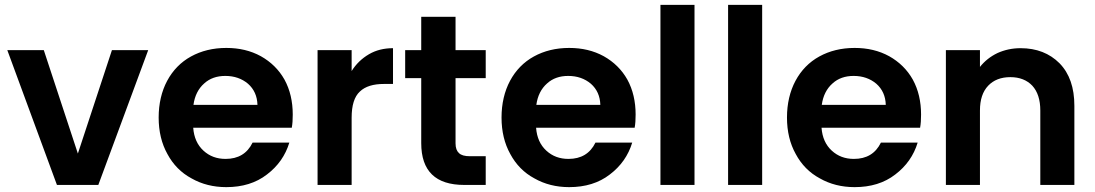

<svg xmlns="http://www.w3.org/2000/svg" viewBox="-20 -760 4499 789"><path d="M160 -554C160 -554 10 -554 10 -554C10 -554 214 0 214 0C214 0 384 0 384 0C384 0 589 -554 589 -554C589 -554 440 -554 440 -554C440 -554 300 -129 300 -129C300 -129 160 -554 160 -554Z M1183 -289C1183 -289 1183 -289 1183 -289C1183 -343 1172 -391 1149 -433C1126 -474 1093 -506 1052 -529C1010 -552 963 -563 910 -563C910 -563 910 -563 910 -563C855 -563 807 -551 765 -528C723 -505 690 -471 667 -428C644 -385 632 -334 632 -277C632 -277 632 -277 632 -277C632 -220 644 -170 668 -127C691 -84 724 -50 767 -27C809 -3 857 9 910 9C910 9 910 9 910 9C976 9 1032 -8 1077 -43C1122 -77 1153 -121 1169 -174C1169 -174 1018 -174 1018 -174C1018 -174 1018 -174 1018 -174C996 -129 959 -107 907 -107C907 -107 907 -107 907 -107C871 -107 841 -118 816 -141C791 -164 777 -195 774 -235C774 -235 1179 -235 1179 -235C1179 -235 1179 -235 1179 -235C1182 -251 1183 -269 1183 -289ZM775 -329C775 -329 775 -329 775 -329C780 -366 795 -396 819 -417C842 -438 871 -448 906 -448C906 -448 906 -448 906 -448C943 -448 974 -437 999 -416C1024 -394 1037 -365 1038 -329C1038 -329 775 -329 775 -329Z M1425 -468C1425 -468 1425 -554 1425 -554C1425 -554 1285 -554 1285 -554C1285 -554 1285 0 1285 0C1285 0 1425 0 1425 0C1425 0 1425 -276 1425 -276C1425 -276 1425 -276 1425 -276C1425 -327 1436 -363 1459 -384C1481 -405 1514 -415 1558 -415C1558 -415 1595 -415 1595 -415C1595 -415 1595 -562 1595 -562C1595 -562 1595 -562 1595 -562C1558 -562 1525 -554 1496 -537C1467 -520 1443 -497 1425 -468Z M1976 -439C1976 -439 1976 -554 1976 -554C1976 -554 1852 -554 1852 -554C1852 -554 1852 -691 1852 -691C1852 -691 1711 -691 1711 -691C1711 -691 1711 -554 1711 -554C1711 -554 1645 -554 1645 -554C1645 -554 1645 -439 1645 -439C1645 -439 1711 -439 1711 -439C1711 -439 1711 -172 1711 -172C1711 -172 1711 -172 1711 -172C1711 -57 1770 0 1888 0C1888 0 1976 0 1976 0C1976 0 1976 -118 1976 -118C1976 -118 1911 -118 1911 -118C1911 -118 1911 -118 1911 -118C1890 -118 1875 -122 1866 -131C1857 -139 1852 -152 1852 -171C1852 -171 1852 -439 1852 -439C1852 -439 1976 -439 1976 -439Z M2592 -289C2592 -289 2592 -289 2592 -289C2592 -343 2581 -391 2558 -433C2535 -474 2502 -506 2461 -529C2419 -552 2372 -563 2319 -563C2319 -563 2319 -563 2319 -563C2264 -563 2216 -551 2174 -528C2132 -505 2099 -471 2076 -428C2053 -385 2041 -334 2041 -277C2041 -277 2041 -277 2041 -277C2041 -220 2053 -170 2077 -127C2100 -84 2133 -50 2176 -27C2218 -3 2266 9 2319 9C2319 9 2319 9 2319 9C2385 9 2441 -8 2486 -43C2531 -77 2562 -121 2578 -174C2578 -174 2427 -174 2427 -174C2427 -174 2427 -174 2427 -174C2405 -129 2368 -107 2316 -107C2316 -107 2316 -107 2316 -107C2280 -107 2250 -118 2225 -141C2200 -164 2186 -195 2183 -235C2183 -235 2588 -235 2588 -235C2588 -235 2588 -235 2588 -235C2591 -251 2592 -269 2592 -289ZM2184 -329C2184 -329 2184 -329 2184 -329C2189 -366 2204 -396 2228 -417C2251 -438 2280 -448 2315 -448C2315 -448 2315 -448 2315 -448C2352 -448 2383 -437 2408 -416C2433 -394 2446 -365 2447 -329C2447 -329 2184 -329 2184 -329Z M2694 -740C2694 -740 2694 0 2694 0C2694 0 2834 0 2834 0C2834 0 2834 -740 2834 -740C2834 -740 2694 -740 2694 -740Z M2972 -740C2972 -740 2972 0 2972 0C2972 0 3112 0 3112 0C3112 0 3112 -740 3112 -740C3112 -740 2972 -740 2972 -740Z M3765 -289C3765 -289 3765 -289 3765 -289C3765 -343 3754 -391 3731 -433C3708 -474 3675 -506 3634 -529C3592 -552 3545 -563 3492 -563C3492 -563 3492 -563 3492 -563C3437 -563 3389 -551 3347 -528C3305 -505 3272 -471 3249 -428C3226 -385 3214 -334 3214 -277C3214 -277 3214 -277 3214 -277C3214 -220 3226 -170 3250 -127C3273 -84 3306 -50 3349 -27C3391 -3 3439 9 3492 9C3492 9 3492 9 3492 9C3558 9 3614 -8 3659 -43C3704 -77 3735 -121 3751 -174C3751 -174 3600 -174 3600 -174C3600 -174 3600 -174 3600 -174C3578 -129 3541 -107 3489 -107C3489 -107 3489 -107 3489 -107C3453 -107 3423 -118 3398 -141C3373 -164 3359 -195 3356 -235C3356 -235 3761 -235 3761 -235C3761 -235 3761 -235 3761 -235C3764 -251 3765 -269 3765 -289ZM3357 -329C3357 -329 3357 -329 3357 -329C3362 -366 3377 -396 3401 -417C3424 -438 3453 -448 3488 -448C3488 -448 3488 -448 3488 -448C3525 -448 3556 -437 3581 -416C3606 -394 3619 -365 3620 -329C3620 -329 3357 -329 3357 -329Z M4174 -562C4174 -562 4174 -562 4174 -562C4139 -562 4108 -555 4079 -542C4050 -528 4026 -509 4007 -485C4007 -485 4007 -554 4007 -554C4007 -554 3867 -554 3867 -554C3867 -554 3867 0 3867 0C3867 0 4007 0 4007 0C4007 0 4007 -306 4007 -306C4007 -306 4007 -306 4007 -306C4007 -350 4018 -384 4041 -408C4063 -431 4093 -443 4132 -443C4132 -443 4132 -443 4132 -443C4170 -443 4200 -431 4222 -408C4244 -384 4255 -350 4255 -306C4255 -306 4255 0 4255 0C4255 0 4395 0 4395 0C4395 0 4395 -325 4395 -325C4395 -325 4395 -325 4395 -325C4395 -400 4375 -458 4334 -500C4293 -541 4240 -562 4174 -562Z"/></svg>

Font: Girnar Poppins
Style: SemiBold
Weight: 500
Designer: Ninad Kale (Devanagari), Jonny Pinhorn (Latin)
Foundry: Indian Type Foundry
Version: ""